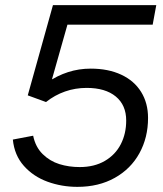

<svg xmlns="http://www.w3.org/2000/svg" viewBox="-20 -720 634 747"><path d="M30 -177 109 -192Q118 -148 146 -120.5Q174 -93 211 -81.5Q248 -70 290 -70Q347 -70 388 -94Q429 -118 450 -159Q471 -200 471 -251Q471 -311 430.5 -344.5Q390 -378 317 -378Q273 -378 233 -364Q193 -350 159 -323L88 -349L186 -700H588L574 -624H208L250 -651L173 -379L163 -399Q203 -426 245 -439.5Q287 -453 333 -453Q401 -453 451.5 -429.5Q502 -406 529 -362.5Q556 -319 556 -261Q556 -185 522.5 -124Q489 -63 426.5 -28Q364 7 281 7Q220 7 165 -13Q110 -33 73 -74.5Q36 -116 30 -177Z"/></svg>

Font: Fixel Italic Variable Display Thin
Style: Italic
Weight: 100
Italic angle: -10°
Designer: AlfaBravo + MacPaw
Foundry: Kyrylo Tkachov, Marchela Mozhyna, Serhii Makarenko, Maria Weinstein, Zakhar Kryvoshyya
Version: Version 1.210;Glyphs 3.2 (3217)